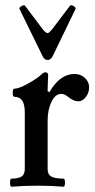

<svg xmlns="http://www.w3.org/2000/svg" viewBox="-20 -706 361 730"><path d="M161.1 -478Q148.4 -478 142.1 -492.2L54.2 -671.9Q51.8 -677.2 61.8 -682.9Q71.8 -688.5 75.2 -684.1L144 -592.8Q155.3 -580.1 161.1 -580.1Q165.5 -580.1 176.8 -592.8L246.1 -684.1Q249.5 -689 259.5 -683.1Q269.5 -677.2 267.1 -671.9L180.2 -492.2Q172.4 -478 161.1 -478ZM23.9 3.9Q18.1 3.9 18.1 -11.5Q18.1 -26.9 23.9 -26.9Q49.8 -26.9 62 -34.9Q74.2 -43 74.2 -63V-279.8Q74.2 -337.9 35.2 -337.9Q28.3 -337.9 28.3 -353.5Q28.3 -369.1 35.2 -369.1Q53.7 -369.1 90.6 -390.4Q127.4 -411.6 139.2 -424.8Q147 -431.2 151.9 -431.2Q163.1 -431.2 163.1 -419.9Q161.1 -379.9 161.1 -358.9L168 -356Q208 -424.8 263.2 -424.8Q286.1 -424.8 302.5 -409.9Q318.8 -395 318.8 -374Q318.8 -353 306.2 -336.9Q293.5 -320.8 277.8 -320.8Q259.8 -320.8 238.8 -337.9Q224.6 -349.1 212.9 -349.1Q190.4 -349.1 175.8 -319.1Q161.1 -289.1 161.1 -248V-63Q161.1 -42.5 175.3 -34.7Q189.5 -26.9 221.2 -26.9Q227.1 -26.9 227.1 -11.5Q227.1 3.9 221.2 3.9Q176.8 0 123 0Q69.3 0 23.9 3.9Z"/></svg>

Font: Junicode SmCond Medium
Style: Regular
Weight: 500
Width: 4
Designer: Peter S. Baker
Version: Version 2.206